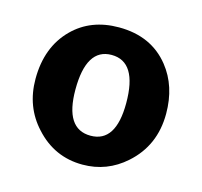

<svg xmlns="http://www.w3.org/2000/svg" viewBox="-77 -550 679 646"><g transform="rotate(15 262.0 -227.0)"><path d="M262 -466Q375 -466 438 -387Q490 -322 490 -226Q490 -115 411 -45Q347 12 262 12Q164 12 97 -62Q35 -129 35 -226Q35 -337 102 -404Q164 -466 262 -466ZM174 -226Q174 -89 263 -89Q351 -89 351 -226Q351 -370 262 -370Q174 -370 174 -226Z"/></g></svg>

Font: Tajawal ExtraBold
Style: Regular
Weight: 800
Designer: Boutros Fonts
Foundry: Created by Boutros International 2017
Version: Version 1.700